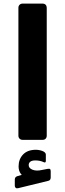

<svg xmlns="http://www.w3.org/2000/svg" viewBox="-20 -770 361 1064"><path d="M105 5Q95 5 88.5 -1.5Q82 -8 82 -18V-727Q82 -737 88.5 -743.5Q95 -750 105 -750H216Q227 -750 233 -743.5Q239 -737 239 -727V-18Q239 -8 233 -1.5Q227 5 216 5ZM80 273Q71 275 66.5 270.5Q62 266 62 259V226Q62 217 66 212.5Q70 208 77 206L118 194V215Q106 208 94.5 192Q83 176 83 152Q83 112 108 86Q133 60 179 60Q191 60 203 63Q215 66 222 70Q234 77 234 87V121Q234 134 223 129Q202 119 176 119Q157 119 148 126Q139 133 139 145Q139 162 160 170.5Q181 179 212 172L243 166Q254 164 257.5 167Q261 170 261 179V213Q261 229 248 232Z"/></svg>

Font: Rubik ExtraBold
Style: Italic
Weight: 800
Italic angle: -12°
Designer: Hubert and Fischer
Foundry: Hubert and Fischer
Version: Version 2.300;gftools[0.9.30]